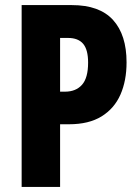

<svg xmlns="http://www.w3.org/2000/svg" viewBox="-20 -734 547 754"><path d="M262 -714Q371 -714 424 -655.5Q477 -597 477 -489Q477 -417 453 -362.5Q429 -308 379 -277Q329 -246 251 -246H216V0H65V-714ZM247 -585H216V-374H235Q278 -374 302 -401Q326 -428 326 -488Q326 -539 306.5 -562Q287 -585 247 -585Z"/></svg>

Font: Noto Sans Tamil ExtraCondensed ExtraBold
Style: Regular
Weight: 800
Width: 2
Designer: Jelle Bosma - Monotype Design Team
Foundry: Monotype Imaging Inc.
Version: Version 2.004; ttfautohint (v1.8.4.7-5d5b)